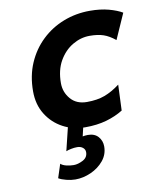

<svg xmlns="http://www.w3.org/2000/svg" viewBox="-83 -567 704 868"><g transform="rotate(-10 268.5 -133.0)"><path d="M536.6 -468.3 484.9 -351.6Q457.5 -374 431.6 -382.8Q405.8 -391.6 368.2 -391.6Q327.6 -391.6 289.8 -369.4Q252 -347.2 227.8 -305.2Q203.6 -263.2 203.6 -203.1Q203.6 -161.6 230.5 -130.4Q257.3 -99.1 305.2 -99.1Q353 -99.1 387.5 -112.1Q421.9 -125 457.5 -151.9L452.6 -33.7Q418.9 -12.7 375.7 -0.2Q332.5 12.2 277.8 12.2Q222.2 12.2 175.8 -12.7Q129.4 -37.6 101.3 -82.8Q73.2 -127.9 73.2 -188.5Q73.2 -259.8 98.1 -317.4Q123 -375 166.7 -416.7Q210.4 -458.5 267.6 -480.7Q324.7 -502.9 388.7 -502.9Q437 -502.9 475.1 -492.7Q513.2 -482.4 536.6 -468.3ZM205.6 -24.4H276.4L258.8 50.8Q263.7 49.8 269.3 49.1Q274.9 48.3 282.7 48.3Q313.5 48.3 330.1 67.1Q346.7 85.9 346.7 112.3Q346.7 148.9 323.5 177Q300.3 205.1 264.9 220.9Q229.5 236.8 192.9 236.8Q173.8 236.8 151.9 231.2Q129.9 225.6 116.7 217.8L137.2 154.8Q146 163.1 162.8 167.2Q179.7 171.4 196.8 171.4Q216.3 171.4 239 159.7Q261.7 147.9 261.7 123.5Q261.7 110.8 251.5 102.5Q241.2 94.2 225.6 94.2Q211.9 94.2 197.5 97.2Q183.1 100.1 174.3 104Z"/></g></svg>

Font: Andika
Style: Bold Italic
Weight: 700
Italic angle: -14°
Designer: Victor Gaultney, Annie Olsen, Julie Remington, Don Collingsworth, Eric Hays, Becca Hirsbrunner
Foundry: SIL International
Version: Version 6.101